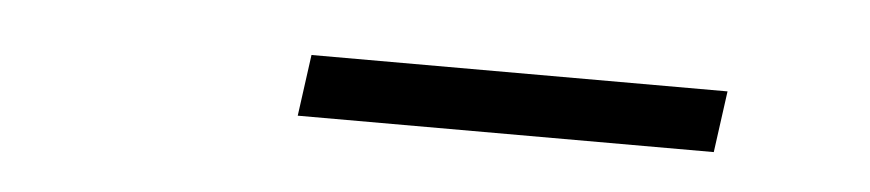

<svg xmlns="http://www.w3.org/2000/svg" viewBox="-22 -724 621 137"><g transform="rotate(5 288.0 -655.0)"><path d="M192 -633 198 -677H496L490 -633Z"/></g></svg>

Font: Chivo Medium Thin
Style: Italic
Weight: 250
Italic angle: -8.05°
Version: Version 2.002